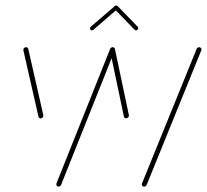

<svg xmlns="http://www.w3.org/2000/svg" viewBox="-20 -694 769 714"><path d="M507.4 -8.5Q507.4 -9.6 508.1 -11.9L711.1 -511.9Q712.2 -514.8 714.8 -516.7Q717.4 -518.5 720.4 -518.5Q724.1 -518.5 726.7 -515.9Q729.3 -513.3 729.3 -510Q729.3 -508.9 728.5 -506.7L525.6 -6.7Q524.4 -3.7 521.7 -1.9Q518.9 0 515.9 0Q512.2 0 509.8 -2.6Q507.4 -5.2 507.4 -8.5ZM123 -260.4 67 -506.7Q65.9 -510.7 68.9 -514.6Q71.9 -518.5 76.7 -518.5Q79.6 -518.5 82 -516.7Q84.4 -514.8 85.2 -511.9L141.1 -265.6Q141.9 -261.5 138.9 -257.6Q135.9 -253.7 131.1 -253.7Q128.1 -253.7 125.9 -255.6Q123.7 -257.4 123 -260.4ZM189.3 -8.5Q189.3 -9.6 190 -11.9L389.3 -511.5Q390.4 -514.4 393 -516.5Q395.6 -518.5 398.5 -518.5Q402.2 -518.5 404.8 -515.9Q407.4 -513.3 407.4 -510Q407.4 -508.9 406.7 -506.7L207.4 -7Q206.3 -4.1 203.5 -2Q200.7 0 197.8 0Q194.1 0 191.7 -2.6Q189.3 -5.2 189.3 -8.5ZM440.7 -260.7 388.9 -507Q388.1 -511.1 391.1 -514.8Q394.1 -518.5 398.5 -518.5Q401.9 -518.5 404.4 -516.7Q407 -514.8 407.4 -511.9L459.3 -265.6Q460 -261.5 456.9 -257.8Q453.7 -254.1 449.3 -254.1Q445.9 -254.1 443.5 -255.9Q441.1 -257.8 440.7 -260.7ZM412.2 -673.7Q415.2 -673.7 417.2 -671.7Q419.3 -669.6 419.3 -666.7Q419.3 -663 416.7 -660.4L327.4 -583.3Q324.8 -581.1 321.9 -581.1Q318.9 -581.1 316.9 -583.1Q314.8 -585.2 314.8 -588.1Q314.8 -591.9 317.4 -594.4L407 -671.5Q409.3 -673.7 412.2 -673.7ZM417.8 -671.1 492.2 -594.4Q494.1 -592.6 494.1 -590Q494.1 -586.3 491.7 -583.7Q489.3 -581.1 485.6 -581.1Q482.6 -581.1 480.7 -583.3L406.3 -660Z"/></svg>

Font: 26F Galaxy Sans Hairline
Style: Italic
Weight: 50
Italic angle: -5°
Designer: C₂₉H₂₅N₃O₅
Version: Version 1.200